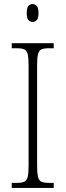

<svg xmlns="http://www.w3.org/2000/svg" viewBox="-20 -927 324 947"><path d="M38 0V-25H63Q87 -25 99.5 -30.5Q112 -36 116.5 -54Q121 -72 121 -109V-605Q121 -642 116.5 -660Q112 -678 99.5 -683.5Q87 -689 63 -689H38V-714H245V-689H221Q197 -689 184.5 -683.5Q172 -678 167.5 -660Q163 -642 163 -605V-109Q163 -73 167.5 -54.5Q172 -36 184.5 -30.5Q197 -25 221 -25H245V0ZM141 -819Q128 -819 120 -828Q112 -837 112 -863Q112 -888 120 -897.5Q128 -907 141 -907Q153 -907 161.5 -897.5Q170 -888 170 -863Q170 -837 161.5 -828Q153 -819 141 -819Z"/></svg>

Font: Noto Serif Khmer Condensed ExtraLight
Style: Regular
Weight: 250
Width: 3
Designer: Danh Hong and the Monotype Design Team
Foundry: Monotype Imaging Inc.
Version: Version 2.004